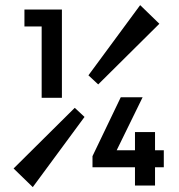

<svg xmlns="http://www.w3.org/2000/svg" viewBox="-20 -732 716 766"><path d="M278.2 -301.8 317.2 -265.5 110.8 14.5 34.2 -59.8ZM371.8 -395.2 332.8 -431.5 539.2 -711.5 615.8 -637.2ZM146.2 -341.8V-694H227V-341.8ZM77.5 -626.5V-694H222V-626.5ZM349 -109 461.8 -344H549L434 -109ZM349 -64.8V-109L372 -132.5H633.5V-64.8ZM518.5 8.2V-205.2H598.5V8.2Z"/></svg>

Font: Marine Company Thin
Style: Regular
Weight: 100
Designer: Rodrigo Fuenzalida
Foundry: fragTYPE
Version: Version 1.000